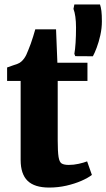

<svg xmlns="http://www.w3.org/2000/svg" viewBox="-20 -836 479 865"><path d="M201.5 9Q135.5 9 104.2 -21.5Q73 -52 73 -115.5V-471.5H12V-532Q24.5 -537 36.8 -540.8Q49 -544.5 59.2 -548.5Q69.5 -552.5 76.5 -559Q84 -566 89 -573Q94 -580 98.5 -589.2Q103 -598.5 107.5 -610.5Q113 -623.5 118.5 -638.8Q124 -654 129.2 -671Q134.5 -688 139 -704H232.5L238.5 -553.5H374V-471.5H240V-204Q240 -153 243.8 -129.2Q247.5 -105.5 258.2 -99.2Q269 -93 290 -93Q312 -93 334.5 -98Q357 -103 372.5 -109L394 -48Q376 -34 346 -21Q316 -8 278.8 0.5Q241.5 9 201.5 9ZM398.5 -582.5 319 -583 315 -593.5Q318.5 -612.5 320.5 -643.2Q322.5 -674 322.5 -712Q322.5 -739 319.5 -760.5Q316.5 -782 311 -796L315 -816H430.5Q434.5 -804.5 436.8 -787Q439 -769.5 439 -740Q439 -708.5 432 -677.2Q425 -646 415.5 -621Q406 -596 398.5 -582.5Z"/></svg>

Font: Merriweather 24pt Black
Style: Regular
Weight: 900
Designer: Eben Sorkin
Foundry: Eben Sorkin
Version: Version 2.100